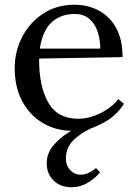

<svg xmlns="http://www.w3.org/2000/svg" viewBox="-20 -536 582 810"><path d="M286 16Q217 16 161.5 -16.5Q106 -49 74 -108.5Q42 -168 42 -249Q42 -319 73.5 -380Q105 -441 162 -478.5Q219 -516 294 -516Q350 -516 396 -492Q442 -468 469.5 -419Q497 -370 497 -295L145 -289Q144 -174 183 -104.5Q222 -35 310 -35Q341 -35 373.5 -46Q406 -57 434 -76Q462 -95 479 -118L503 -98Q476 -56 438 -31Q400 -6 360 5Q320 16 286 16ZM148 -331H403Q403 -367 392.5 -400.5Q382 -434 358 -455.5Q334 -477 295 -477Q237 -477 198.5 -442.5Q160 -408 148 -331ZM283 254Q235 254 206 225.5Q177 197 177 152Q177 109 209 73Q241 37 290 10.5Q339 -16 390 -31V-5Q337 14 297.5 48Q258 82 258 132Q258 163 276.5 182Q295 201 320 201Q338 201 354.5 193Q371 185 385 173L402 191Q383 215 351 234.5Q319 254 283 254Z"/></svg>

Font: Lora
Style: Regular
Weight: 400
Designer: Olga Karpushina, Alexei Vanyashin (Cyrillic)
Foundry: Cyreal
Version: Version 3.005; ttfautohint (v1.8.4.7-5d5b)